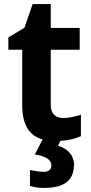

<svg xmlns="http://www.w3.org/2000/svg" viewBox="-20 -682 447 942"><path d="M377 -14V-119C344 -109 316 -103 291 -103C253 -103 229 -123 229 -167V-438H371V-545H229V-662H140L100 -546L21 -498V-438H89V-167C89 -74 120 -17 189 2L151 76C205 84 232 102 232 129C232 150 219 161 194 161C177 161 145 156 127 152V230C148 237 171 240 195 240C296 240 343 204 343 124C343 81 312 47 265 33L276 9C315 7 349 -1 377 -14Z"/></svg>

Font: Kathrein 75 Bold
Style: Regular
Weight: 700
Designer: Lazydogs Typefoundry, based on Open Sans by Ascender Corporation
Foundry: Lazydogs Typefoundry
Version: Version 1.003;PS 001.003;hotconv 1.0.88;makeotf.lib2.5.64775